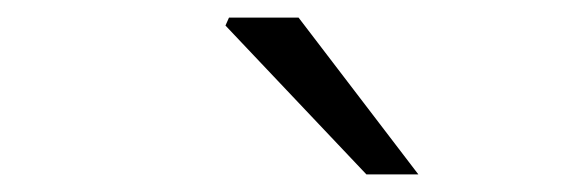

<svg xmlns="http://www.w3.org/2000/svg" viewBox="-20 -824 659 218"><path d="M236 -795 240 -804H319L455 -626H396Z"/></svg>

Font: Nebula Sans Book
Style: Regular
Weight: 400
Italic angle: -9°
Designer: Paul D. Hunt for Adobe (as Source Sans)
Foundry: Nebula Entertainment & Broadcasting LLC
Version: Version 1.010